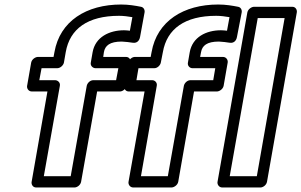

<svg xmlns="http://www.w3.org/2000/svg" viewBox="-20 -805 1334 850"><path d="M529 -671C464 -671 402 -641 390 -574L382 -528C379 -513 392 -503 403 -503H504L494 -450H393C378 -450 366 -436 364 -425L293 -25H174L245 -425C248 -440 235 -450 224 -450H154L164 -503H233C248 -503 261 -517 263 -528L271 -574C289 -678 369 -735 507 -735C528 -735 548 -732 566 -729L555 -669C546 -670 538 -671 529 -671ZM519 -621C537 -620 554 -618 566 -616C592 -611 599 -634 600 -641L620 -750C622 -761 616 -773 604 -775C578 -780 550 -785 516 -785C363 -785 245 -712 221 -574L217 -553H148C137 -553 121 -543 118 -528L100 -425C98 -414 106 -400 121 -400H190L120 0C118 11 125 25 140 25H310C321 25 336 15 339 0L410 -400H511C522 -400 537 -410 540 -425L558 -528C560 -539 553 -553 538 -553H437L440 -574C445 -603 466 -621 519 -621ZM958 -671C893 -671 832 -641 820 -574L812 -528C809 -513 821 -503 832 -503H933L924 -450H823C808 -450 796 -436 794 -425L723 -25H604L674 -425C677 -440 665 -450 654 -450H584L593 -503H663C678 -503 690 -517 692 -528L701 -574C719 -678 799 -735 937 -735C958 -735 978 -732 996 -729L985 -669C976 -670 967 -671 958 -671ZM949 -621C967 -620 983 -618 995 -616C1021 -611 1028 -634 1029 -641L1050 -750C1052 -761 1046 -773 1034 -775C1008 -780 980 -785 946 -785C793 -785 675 -712 651 -574L647 -553H577C566 -553 551 -543 548 -528L530 -425C528 -414 535 -400 550 -400H620L549 0C547 11 555 25 570 25H739C750 25 766 15 769 0L839 -400H940C951 -400 967 -410 970 -425L988 -528C990 -539 982 -553 967 -553H866L870 -574C875 -603 896 -621 949 -621ZM1117 -25H997L1121 -725H1240ZM1133 25C1144 25 1159 15 1162 0L1294 -750C1296 -761 1289 -775 1274 -775H1105C1094 -775 1078 -765 1075 -750L943 0C941 11 949 25 964 25Z"/></svg>

Font: Asimov
Style: XWidOuIt
Weight: 500
Designer: Google
Version: Version 2.000980; 2014